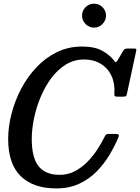

<svg xmlns="http://www.w3.org/2000/svg" viewBox="-20 -1015 763 1046"><path d="M624.5 -265.5Q605 -219 575.8 -170.2Q546.5 -121.5 506 -80.2Q465.5 -39 411.2 -13.8Q357 11.5 286.5 11.5Q161.5 11.5 93 -55.2Q24.5 -122 24.5 -258Q24.5 -324 42.5 -394.2Q60.5 -464.5 94.5 -529.8Q128.5 -595 177.8 -647.5Q227 -700 289.8 -730.8Q352.5 -761.5 427 -761.5Q495.5 -761.5 536.8 -738.5Q578 -715.5 601 -685.5Q608.5 -675.5 611 -675.5Q613.5 -675.5 621 -687L653 -741.5Q659 -750.5 674 -750.5H711Q720 -750.5 721.8 -748.2Q723.5 -746 722 -738L672 -506Q670 -495 666.8 -491.8Q663.5 -488.5 650 -488.5H619.5Q607 -488.5 604.8 -492Q602.5 -495.5 603 -505.5Q607 -560 587.2 -602Q567.5 -644 528.8 -667.5Q490 -691 438 -691Q383.5 -691 338.5 -663.2Q293.5 -635.5 259 -588.8Q224.5 -542 200.8 -485Q177 -428 165 -368.8Q153 -309.5 153 -257.5Q153 -157 190 -109.8Q227 -62.5 305 -62.5Q349.5 -62.5 386.8 -81.8Q424 -101 454.8 -132Q485.5 -163 509.2 -199.2Q533 -235.5 549.5 -269Q553 -277 557.8 -281.2Q562.5 -285.5 573 -285.5H604.5Q623 -285.5 626.2 -281.5Q629.5 -277.5 624.5 -265.5ZM492.5 -864.5Q465.5 -864.5 446.2 -884Q427 -903.5 427 -930Q427 -957 446.2 -976Q465.5 -995 492.5 -995Q519 -995 538.2 -976Q557.5 -957 557.5 -930Q557.5 -903.5 538.2 -884Q519 -864.5 492.5 -864.5Z"/></svg>

Font: Besley* Narrow Medium
Style: Italic
Weight: 500
Width: 4
Italic angle: -13°
Designer: Owen Earl
Foundry: indestructible type*
Version: Version 3.000; ttfautohint (v1.8.3)